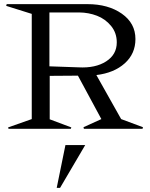

<svg xmlns="http://www.w3.org/2000/svg" viewBox="-20 -620 721 924"><path d="M219.2 -254.9V-45.9L323.2 -6.8L320.8 0H21L19 -6.8L132.8 -46.9V-553.2L9.8 -591.8L12.2 -600.1H400.9Q500.5 -600.1 566.2 -554.2Q631.8 -508.3 631.8 -432.1Q631.8 -361.3 580.3 -315.2Q528.8 -269 443.8 -258.8L563 -46.9L668 -7.8L666 0H383.8L381.8 -7.8L467.8 -46.9L355 -255.9ZM217.8 -300.8 357.9 -295.9Q439.5 -291.5 490.7 -324.5Q542 -357.4 542 -416Q542 -461.9 514.4 -495.4Q486.8 -528.8 446.8 -544.2Q406.7 -559.6 361.8 -560.1H217.8ZM252.9 284.2 294.9 78.1H390.1L269 284.2Z"/></svg>

Font: Halibut
Style: Regular
Weight: 400
Designer: Matteo Maggi
Foundry: Collletttivo
Version: Version 3.080 | FøM Fix